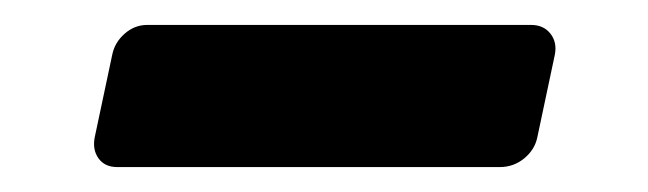

<svg xmlns="http://www.w3.org/2000/svg" viewBox="-20 -377 520 154"><path d="M74 -243Q64 -243 59 -250Q54 -257 56 -267L70 -333Q72 -343 80 -350Q88 -357 98 -357H406Q416 -357 421.5 -350Q427 -343 425 -333L411 -267Q409 -257 400.5 -250Q392 -243 381 -243Z"/></svg>

Font: Rubik Light Medium
Style: Italic
Weight: 500
Italic angle: -12°
Version: Version 2.104